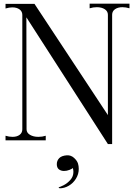

<svg xmlns="http://www.w3.org/2000/svg" viewBox="-20 -761 742 1041"><path d="M682 -741V-716Q662 -722 644 -722Q619 -722 603.5 -711Q588 -700 588 -681V20H565L123 -667L124 -60Q124 -41 142.5 -30Q161 -19 188 -19Q209 -19 228 -25V0H10V-25Q29 -19 48 -19Q72 -19 86.5 -30Q101 -41 101 -60V-680Q101 -699 86 -710Q71 -721 47 -721Q30 -721 10 -715V-740H167L565 -137V-681Q565 -700 548 -711Q531 -722 505 -722Q485 -722 466 -716V-741ZM378 171Q378 161 375 150Q372 154 357 160Q342 166 327 166Q311 166 299 157Q288 148 288 129Q288 110 301 96.5Q314 83 343 81Q365 80 381.5 95Q398 110 403 126Q407 139 407 155Q407 183 392 207.5Q377 232 353 246Q329 260 303 260L297 254Q304 254 324.5 243.5Q345 233 361.5 214.5Q378 196 378 171Z"/></svg>

Font: Viaoda Libre
Style: Regular
Weight: 400
Designer: Gydient
Version: Version 2.000